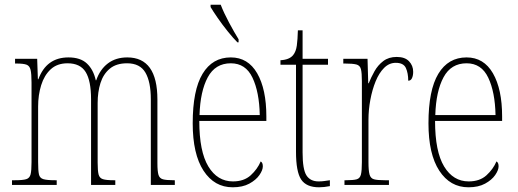

<svg xmlns="http://www.w3.org/2000/svg" viewBox="-20 -786 2200 816"><path d="M31 0V-20H44Q77 -20 91.5 -24.5Q106 -29 110 -45Q114 -61 114 -97V-435Q114 -472 110 -489Q106 -506 93 -511Q80 -516 50 -516H44V-536H138L141 -449H143Q177 -542 271 -542Q322 -542 349.5 -516Q377 -490 387 -445H389Q405 -491 438.5 -516.5Q472 -542 521 -542Q649 -542 649 -363V-92Q649 -58 653.5 -43Q658 -28 672.5 -24Q687 -20 719 -20H723V0H621V-364Q621 -438 598 -477.5Q575 -517 520 -517Q474 -517 446.5 -494Q419 -471 407 -433Q395 -395 395 -348V-95Q395 -60 399 -44.5Q403 -29 417.5 -24.5Q432 -20 463 -20H470V0H367V-364Q367 -443 344 -480Q321 -517 267 -517Q223 -517 195.5 -491.5Q168 -466 155 -424Q142 -382 142 -333V-97Q142 -61 145.5 -45Q149 -29 164.5 -24.5Q180 -20 214 -20H221V0Z M969 10Q891 10 845 -60.5Q799 -131 799 -262Q799 -403 841 -472.5Q883 -542 961 -542Q1034 -542 1073 -474.5Q1112 -407 1112 -291V-272H827Q827 -142 865.5 -78.5Q904 -15 970 -15Q1017 -15 1045.5 -41Q1074 -67 1088 -100Q1097 -95 1097 -79Q1097 -63 1082.5 -42Q1068 -21 1039.5 -5.5Q1011 10 969 10ZM1084 -297Q1082 -395 1053 -456Q1024 -517 961 -517Q895 -517 863 -457.5Q831 -398 828 -297ZM989 -606Q971 -624 948 -652.5Q925 -681 905 -710Q885 -739 875 -756V-766H918Q931 -732 953.5 -690Q976 -648 994 -619V-606Z M1336 10Q1282 10 1260 -23Q1238 -56 1238 -141V-511H1172V-530Q1210 -532 1226 -552Q1238 -567 1241.5 -592.5Q1245 -618 1246 -657H1266V-536H1374V-511H1266V-138Q1266 -66 1282.5 -40.5Q1299 -15 1334 -15Q1347 -15 1357.5 -16.5Q1368 -18 1382 -20V5Q1357 10 1336 10Z M1444 0V-20H1451Q1482 -20 1496 -24Q1510 -28 1514 -44.5Q1518 -61 1518 -97V-441Q1518 -476 1514 -492Q1510 -508 1494.5 -512Q1479 -516 1446 -516H1439V-536H1542L1545 -432H1547Q1557 -457 1571.5 -483Q1586 -509 1609 -526.5Q1632 -544 1666 -544Q1701 -544 1718.5 -525.5Q1736 -507 1736 -481Q1736 -465 1731 -454Q1726 -443 1715 -443Q1715 -475 1705 -497Q1695 -519 1662 -519Q1634 -519 1612.5 -497.5Q1591 -476 1576.5 -440.5Q1562 -405 1554 -362Q1546 -319 1546 -277V-97Q1546 -61 1550.5 -44.5Q1555 -28 1569.5 -24Q1584 -20 1615 -20H1633V0Z M1971 10Q1893 10 1847 -60.5Q1801 -131 1801 -262Q1801 -403 1843 -472.5Q1885 -542 1963 -542Q2036 -542 2075 -474.5Q2114 -407 2114 -291V-272H1829Q1829 -142 1867.5 -78.5Q1906 -15 1972 -15Q2019 -15 2047.5 -41Q2076 -67 2090 -100Q2099 -95 2099 -79Q2099 -63 2084.5 -42Q2070 -21 2041.5 -5.5Q2013 10 1971 10ZM2086 -297Q2084 -395 2055 -456Q2026 -517 1963 -517Q1897 -517 1865 -457.5Q1833 -398 1830 -297Z"/></svg>

Font: Noto Serif Tamil Condensed Thin
Style: Regular
Weight: 100
Width: 3
Designer: Indian Type Foundry, Tom Grace, and the Monotype Design Team
Foundry: Monotype Imaging Inc.
Version: Version 2.004; ttfautohint (v1.8.4.7-5d5b)